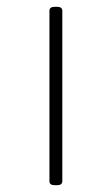

<svg xmlns="http://www.w3.org/2000/svg" viewBox="-20 -545 330 567"><path d="M142 2Q126 2 126 -10V-513Q126 -525 142 -525H148Q164 -525 164 -513V-10Q164 2 148 2Z"/></svg>

Font: Asap Expanded Thin
Style: Regular
Weight: 100
Width: 7
Designer: Pablo Cosgaya
Foundry: Omnibus-Type
Version: Version 3.001; ttfautohint (v1.8.4.7-5d5b)